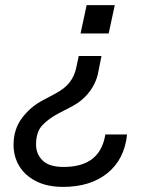

<svg xmlns="http://www.w3.org/2000/svg" viewBox="-20 -544 658 751"><path d="M405 -413H295L319 -524H429ZM278 -278 288 -325H377L364 -260Q356 -219 329 -184Q302 -149 262 -128L210 -101Q170 -80 145.5 -54Q121 -28 121 22Q121 58 146.5 83.5Q172 109 229 109Q372 109 392 -18H477Q467 79 400.5 133Q334 187 227 187Q164 187 120.5 164.5Q77 142 55 105Q33 68 33 23Q33 -39 66.5 -83Q100 -127 148 -152L195 -177Q233 -197 252 -221.5Q271 -246 278 -278Z"/></svg>

Font: Fragment Mono SC
Style: Italic
Weight: 400
Italic angle: -12°
Monospace: yes
Designer: Wei Huang based on Nimbus Sans by URW Studio, based on Helvetica by Max Miedinger.
Foundry: Wei Huang
Version: Version 1.012; ttfautohint (v1.8.4.7-5d5b)